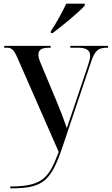

<svg xmlns="http://www.w3.org/2000/svg" viewBox="-20 -786 609 1046"><path d="M257 -616V-606H267C322 -647 412 -721 442 -756V-766H341C320 -721 286 -659 257 -616ZM36 230V240H43C220 240 260 196 324 4L476 -448C497 -511 515 -526 563 -526H569V-536H363V-526H405C451 -526 471 -512 471 -482C471 -470 467 -454 461 -435L384 -206C374 -176 359 -133 344 -88C331 -127 311 -180 290 -230L201 -443C193 -462 189 -477 189 -489C189 -517 211 -526 248 -526H256V-536H3V-526H19C43 -526 56 -514 74 -473L300 42C248 174 222 230 36 230Z"/></svg>

Font: Noto Serif Display Medium
Style: Regular
Weight: 500
Designer: Monotype Design Team
Foundry: Monotype Imaging Inc.
Version: Version 2.009